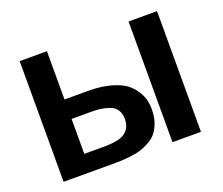

<svg xmlns="http://www.w3.org/2000/svg" viewBox="-115 -867 1208 1039"><g transform="rotate(-20 489.0 -347.5)"><path d="M86 0V-695H243V-417H380Q453 -417 508 -401.5Q563 -386 592.5 -363.5Q622 -341 640.5 -310.5Q659 -280 664 -255.5Q669 -231 669 -206Q669 -163 657 -129.5Q645 -96 627.5 -75Q610 -54 581 -38.5Q552 -23 529 -16Q506 -9 470.5 -5Q435 -1 416.5 -0.5Q398 0 368 0ZM243 -104H355Q413 -104 447 -114Q481 -124 500 -152V-151Q514 -176 514 -206Q514 -239 499.5 -260Q485 -281 458.5 -290Q432 -299 409.5 -302Q387 -305 356 -305H243V-255ZM713 0V-695H877V0Z"/></g></svg>

Font: Coval
Style: Black
Weight: 1000
Foundry: Context Ltd
Version: Version 001.000